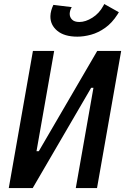

<svg xmlns="http://www.w3.org/2000/svg" viewBox="-20 -951 633 971"><path d="M90.8 0 125.5 -186.5H176.3L471.7 -693.4H505.9L471.7 -506.8H440.9L145.5 0ZM24.4 0 146.5 -693.4H253.9L131.8 0ZM363.3 0 485.4 -693.4H592.8L470.7 0ZM371.6 -765.6Q305.2 -765.6 269.5 -795.4Q233.9 -825.2 234.9 -869.6Q235.8 -897 250 -926.3L342.8 -915Q337.4 -905.8 335.2 -897.9Q333 -890.1 332.5 -882.3Q332 -864.7 344 -852.3Q356 -839.8 381.3 -839.8Q412.6 -839.8 447.3 -861.6Q481.9 -883.3 502.4 -921.4L507.3 -930.7L581.1 -889.2L574.2 -877.9Q546.4 -834.5 511.7 -810.1Q477.1 -785.6 440.7 -775.6Q404.3 -765.6 371.6 -765.6Z"/></svg>

Font: Cascadia Mono Medium
Style: Italic
Weight: 500
Italic angle: -10°
Monospace: yes
Designer: Aaron Bell
Foundry: Saja Typeworks
Version: Version 2407.024